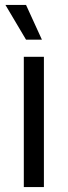

<svg xmlns="http://www.w3.org/2000/svg" viewBox="-20 -754 273 774"><path d="M76 0V-525H157V0ZM85 -594 2 -734H85L149 -594Z"/></svg>

Font: Mona Sans ExtraLight
Style: Regular
Weight: 400
Version: Version 2.000